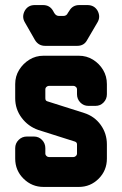

<svg xmlns="http://www.w3.org/2000/svg" viewBox="-20 -738 483 758"><path d="M365 -650 324 -580Q312 -557 285 -557H158Q132 -557 118 -580L78 -650Q65 -672 78 -696Q91 -718 117 -718H150Q176 -718 189 -696L194 -687Q201 -675 213 -675H230Q243 -675 248 -687L254 -696Q267 -718 293 -718H325Q352 -718 365 -696Q378 -672 365 -650ZM402 -112Q402 -65 369.5 -32.5Q337 0 291 0H152Q106 0 73 -32.5Q40 -65 40 -112V-153Q40 -172 53.5 -185.5Q67 -199 86 -199H114Q133 -199 146 -185.5Q159 -172 159 -153V-131Q159 -126 163.5 -122Q168 -118 173 -118H270Q275 -118 279.5 -122Q284 -126 284 -131V-168Q284 -176 276 -179L131 -225Q91 -239 65.5 -273Q40 -307 40 -350V-406Q40 -437 55.5 -462Q71 -487 96 -502.5Q121 -518 152 -518H291Q322 -518 347 -502.5Q372 -487 387 -462Q402 -437 402 -406V-366Q402 -347 389 -333.5Q376 -320 357 -320H329Q310 -320 297 -333.5Q284 -347 284 -366V-385Q284 -391 279.5 -395Q275 -399 270 -399H173Q168 -399 163.5 -395Q159 -391 159 -385V-350Q159 -340 167 -338L312 -292Q353 -279 377.5 -245Q402 -211 402 -168Z"/></svg>

Font: Monomaniac One
Style: Regular
Weight: 400
Version: Version 1.000; ttfautohint (v1.8.3)